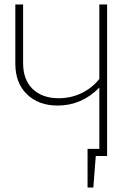

<svg xmlns="http://www.w3.org/2000/svg" viewBox="-20 -702 621 864"><path d="M427 -682H462V0H411L400 142H374V-32H427V-308Q348 -227 239 -227Q154 -227 101.5 -277.5Q49 -328 49 -416V-682H84V-418Q84 -343 127 -301.5Q170 -260 244 -260Q300 -260 348 -283.5Q396 -307 427 -347Z"/></svg>

Font: Fira Sans UltraLight
Style: Regular
Weight: 200
Designer: Carrois Corporate & Edenspiekermann AG
Foundry: Carrois Corporate GbR & Edenspiekermann AG
Version: Version 4.106;PS 004.106;hotconv 1.0.70;makeotf.lib2.5.58329